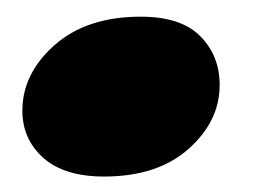

<svg xmlns="http://www.w3.org/2000/svg" viewBox="-20 -206 344 236"><path d="M108 11Q59 11 33.2 -12Q7.5 -35 7.5 -70Q7.5 -115.5 47 -150.5Q86.5 -185.5 153 -185.5Q202.5 -185.5 226.2 -161.5Q250 -137.5 250 -101.5Q250 -57 211.8 -23Q173.5 11 108 11Z"/></svg>

Font: Fraunces 72pt S050 Black
Style: Italic
Weight: 900
Italic angle: -16°
Version: Version 1.000; ttfautohint (v1.8.3)